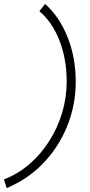

<svg xmlns="http://www.w3.org/2000/svg" viewBox="-68 -735 459 976"><path d="M161 -715Q235 -649 276 -545Q317 -441 317 -320Q317 -201 273.5 -93.5Q230 14 151 95.5Q72 177 -34 221L-48 177Q22 150 80 100.5Q138 51 181 -16Q224 -83 247.5 -160.5Q271 -238 271 -320Q271 -435 234 -529.5Q197 -624 132 -678Z"/></svg>

Font: Red Hat Display VF
Style: Italic
Weight: 300
Italic angle: -12°
Designer: Pentagram, MCKL
Foundry: Pentagram, MCKL
Version: Version 1.023